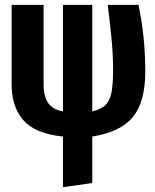

<svg xmlns="http://www.w3.org/2000/svg" viewBox="-20 -551 640 793"><path d="M361 -91Q397 -99 415 -116.5Q433 -134 440 -167Q447 -200 447 -260Q447 -322 441.5 -382Q436 -442 425 -531H552Q580 -398 580 -256Q580 -131 529.5 -68.5Q479 -6 361 13V205L240 222V13Q125 1 76.5 -54.5Q28 -110 28 -203V-531H160V-205Q160 -153 179 -125.5Q198 -98 240 -91V-531H361Z"/></svg>

Font: Fira Mono
Style: Bold
Weight: 700
Monospace: yes
Designer: Carrois Corporate & Edenspiekermann AG
Foundry: Carrois Corporate GbR & Edenspiekermann AG
Version: Version 3.206